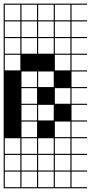

<svg xmlns="http://www.w3.org/2000/svg" viewBox="-20 -747 495 1046"><path d="M454.5 278.8H0V187.9H6.1V272.7H90.9V187.9H97V272.7H181.8V187.9H187.9V272.7H272.7V187.9H278.8V272.7H363.6V187.9H0V-727.3H454.5V-721.2H369.7V-636.4H454.5V-630.3H369.7V-545.5H454.5V-539.4H369.7V-454.5H454.5V-448.5H369.7V-363.6H454.5V-357.6H369.7V-272.7H454.5V-266.7H369.7V-181.8H454.5V-175.8H369.7V-90.9H454.5V-84.8H369.7V0H454.5V6.1H369.7V90.9H454.5V97H369.7V181.8H454.5V187.9H369.7V272.7H454.5ZM90.9 -636.4V-721.2H6.1V-636.4ZM278.8 -636.4H363.6V-721.2H278.8ZM187.9 -636.4H272.7V-721.2H187.9ZM97 -636.4H181.8V-721.2H97ZM278.8 -545.5H363.6V-630.3H278.8ZM187.9 -545.5H272.7V-630.3H187.9ZM97 -545.5H181.8V-630.3H97ZM6.1 -545.5H90.9V-630.3H6.1ZM6.1 -454.5H90.9V-539.4H6.1ZM97 -454.5H181.8V-539.4H97ZM187.9 -454.5H272.7V-539.4H187.9ZM278.8 -454.5H363.6V-539.4H278.8ZM6.1 -363.6H90.9V-448.5H6.1ZM278.8 -363.6H363.6V-448.5H278.8ZM97 -272.7H181.8V-357.6H97ZM187.9 -272.7H272.7V-357.6H187.9ZM97 -181.8H181.8V-266.7H97ZM278.8 -181.8H363.6V-266.7H278.8ZM97 -90.9H181.8V-175.8H97ZM187.9 -90.9H272.7V-175.8H187.9ZM97 0H181.8V-84.8H97ZM278.8 0H363.6V-84.8H278.8ZM278.8 90.9H363.6V6.1H278.8ZM6.1 90.9H90.9V6.1H6.1ZM187.9 90.9H272.7V6.1H187.9ZM97 90.9H181.8V6.1H97ZM6.1 181.8H90.9V97H6.1ZM278.8 181.8H363.6V97H278.8ZM187.9 181.8H272.7V97H187.9ZM97 181.8H181.8V97H97Z"/></svg>

Font: Micro 5 Charted
Style: Regular
Weight: 400
Designer: Sarah Cadigan-Fried
Version: Version 1.000; ttfautohint (v1.8.4.7-5d5b)